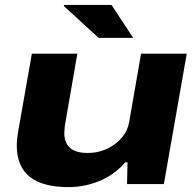

<svg xmlns="http://www.w3.org/2000/svg" viewBox="-20 -745 795 777"><path d="M378.9 -591.8 238.8 -720.2V-725.1H431.2L519 -591.8ZM256.8 12.2Q47.9 12.2 47.9 -155.8Q47.9 -181.2 54.2 -216.8L108.9 -527.8H293L242.2 -234.9Q240.2 -215.3 240.2 -207Q240.2 -126 335 -126Q396 -126 444.6 -161.6Q493.2 -197.3 502.9 -252L550.8 -527.8H735.8L643.1 0H494.1L496.1 -87.9H486.8Q441.4 -36.1 381.1 -12Q320.8 12.2 256.8 12.2Z"/></svg>

Font: Archivo Expanded ExtraBold
Style: Italic
Weight: 800
Width: 7
Italic angle: -10°
Designer: Hector Gatti
Foundry: Omnibus-Type
Version: Version 2.001